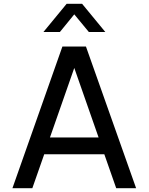

<svg xmlns="http://www.w3.org/2000/svg" viewBox="-20 -983 776 1003"><path d="M293 -816 368 -908 444 -816H530L409 -963H328L207 -816ZM149 0 211 -177H525L587 0H691L429 -740H306L45 0ZM368 -628 495 -265H241Z"/></svg>

Font: Be Vietnam Pro
Style: Regular
Weight: 400
Designer: Lam Bao, Tony Le, Vietanh Nguyen
Foundry: Yellow Type Foundry
Version: Version 1.002